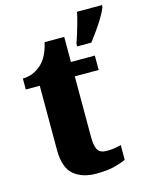

<svg xmlns="http://www.w3.org/2000/svg" viewBox="-116 -833 710 916"><g transform="rotate(-15 239.0 -375.0)"><path d="M245 10Q175 10 133.5 -25.5Q92 -61 92 -149V-465H23V-519Q60 -520 85.5 -535Q111 -550 125 -566Q138 -580 149.5 -604Q161 -628 168 -660H265V-536H383V-465H265V-165Q265 -122 276.5 -102Q288 -82 321 -82Q359 -82 392 -92V-19Q375 -10 338 0Q301 10 245 10ZM313 -613Q320 -632 328 -658.5Q336 -685 343.5 -712Q351 -739 355 -760H478V-750Q470 -729 454 -702.5Q438 -676 419 -649Q400 -622 383 -600H313Z"/></g></svg>

Font: Noto Serif Armenian SemiCondensed ExtraBold
Style: Regular
Weight: 800
Width: 4
Designer: Monotype Design Team
Foundry: Monotype Imaging Inc.
Version: Version 2.008; ttfautohint (v1.8.4.7-5d5b)